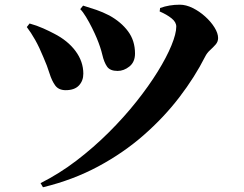

<svg xmlns="http://www.w3.org/2000/svg" viewBox="-20 -748 1040 818"><path d="M392.1 -585.9Q384.3 -604.5 372.1 -629.2Q359.9 -653.8 346.4 -676Q333 -698.2 321.8 -709L334 -724.1Q364.7 -714.8 390.9 -705.8Q417 -696.8 445.8 -682.1Q496.1 -654.3 525.6 -614.5Q555.2 -574.7 555.2 -520Q555.2 -483.9 531.5 -464.8Q507.8 -445.8 481 -445.8Q448.7 -445.8 436 -464.4Q423.3 -482.9 416 -514.4Q408.7 -545.9 392.1 -585.9ZM854 -506.8Q810.1 -419.9 744.4 -334Q678.7 -248 592 -172.1Q505.4 -96.2 397.9 -38.6Q290.5 19 163.1 49.8L152.8 32.2Q232.4 -7.8 305.7 -63.7Q378.9 -119.6 443.6 -184.1Q508.3 -248.5 561 -314.9Q613.8 -381.3 651.9 -442.9Q689.9 -504.4 710.4 -554.4Q731 -604.5 731 -634.8Q731 -653.8 710.9 -669.9Q690.9 -686 660.2 -699.2L662.1 -713.9Q700.7 -728 746.1 -728Q772.5 -728 801 -713.9Q829.6 -699.7 854 -677.7Q878.4 -655.8 893.8 -631.1Q909.2 -606.4 909.2 -585.9Q909.2 -570.3 898.7 -558.3Q888.2 -546.4 875 -534.4Q861.8 -522.5 854 -506.8ZM165 -503.9Q147.9 -545.9 129.9 -577.9Q111.8 -609.9 94.2 -632.8L106 -647.9Q136.2 -639.6 164.1 -627.2Q191.9 -614.7 210 -605Q268.6 -575.2 301.8 -530.5Q335 -485.8 335 -434.1Q335 -403.8 316.2 -383.8Q297.4 -363.8 259.8 -363.8Q230 -363.8 215.3 -383.8Q200.7 -403.8 190.9 -435.5Q181.2 -467.3 165 -503.9Z"/></svg>

Font: Source Han Serif JP Heavy
Style: Regular
Weight: 900
Designer: Ryoko NISHIZUKA  (kana & ideographs); Frank Grießhammer (Latin, Greek & Cyrillic); Wenlong ZHANG  (bopomofo); Sandoll Co
Foundry: Adobe Systems Incorporated
Version: Version 1.001;PS 1.001;hotconv 16.6.54;makeotf.lib2.5.65590